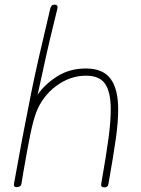

<svg xmlns="http://www.w3.org/2000/svg" viewBox="-20 -805 607 827"><path d="M489 -334Q489 -280 479.5 -211.5Q470 -143 447 -12Q445 2 430 2Q413 2 416 -13Q438 -139 447.5 -210Q457 -281 457 -334Q457 -408 433 -443.5Q409 -479 350 -479Q282 -479 222.5 -435Q163 -391 136 -321Q123 -286 111 -228Q99 -170 80 -60Q78 -47 72 -11Q71 -6 65.5 -2.5Q60 1 52 1Q38 1 40 -12Q75 -210 115 -408Q138 -523 196 -766Q200 -785 214 -785Q232 -785 227 -767Q185 -596 178 -561L142 -397Q174 -443 227 -476.5Q280 -510 350 -510Q423 -510 456 -466Q489 -422 489 -334Z"/></svg>

Font: Mali ExtraLight
Style: Italic
Weight: 275
Italic angle: -10°
Version: Version 1.000; ttfautohint (v1.6)